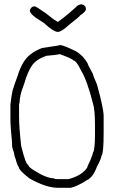

<svg xmlns="http://www.w3.org/2000/svg" viewBox="-20 -899 540 909"><path d="M265.6 -685.5Q279.8 -685.5 339.8 -656.2Q373.5 -636.2 394.5 -599.6Q394.5 -594.7 419.9 -548.8Q419.9 -543.5 439.5 -498Q470.7 -384.3 470.7 -349.6V-271.5Q470.7 -173.3 460.9 -162.1Q458 -144.5 439.5 -111.3Q420.4 -59.1 392.6 -46.9Q344.2 -15.6 314.5 -9.8H255.9Q196.8 -9.8 119.1 -54.7Q68.4 -93.8 68.4 -109.4Q63 -112.3 52.7 -150.4Q50.3 -150.4 44.9 -181.6Q42.5 -181.6 37.1 -207V-222.7Q29.3 -301.8 29.3 -334V-404.3Q33.7 -441.9 39.1 -468.8Q48.8 -501.5 64.5 -543Q72.3 -570.8 89.8 -601.6Q115.2 -647.5 179.7 -671.9L257.8 -683.6Q257.8 -685.5 265.6 -685.5ZM70.3 -402.3V-343.8Q70.3 -297.9 80.1 -209Q102.1 -119.1 113.3 -119.1Q113.3 -109.9 138.7 -93.8Q199.7 -54.7 236.3 -54.7Q236.3 -50.8 255.9 -50.8H304.7Q370.1 -69.3 392.6 -105.5Q392.6 -109.4 406.2 -136.7Q419.9 -168.9 419.9 -175.8Q429.7 -188.5 429.7 -265.6V-306.6Q429.7 -380.9 419.9 -410.2Q392.1 -518.6 365.2 -562.5Q341.3 -613.3 326.2 -613.3Q326.2 -619.6 263.7 -642.6H261.7Q247.6 -638.7 199.2 -634.8Q149.4 -616.7 130.9 -587.9Q110.8 -559.1 95.7 -505.9Q95.7 -503.9 85.9 -478.5Q74.2 -447.3 72.3 -410.2Q70.3 -410.2 70.3 -402.3ZM365.2 -878.9Q386.7 -874.5 386.7 -855.5Q386.7 -843.8 359.4 -826.2Q358.9 -821.8 306.6 -781.2Q271 -748 253.9 -748Q234.4 -748 193.4 -785.2Q193.4 -787.6 150.4 -814.5Q121.1 -835.4 121.1 -849.6Q127 -869.1 144.5 -869.1Q150.4 -869.1 197.3 -835.9Q238.8 -802.7 242.2 -802.7L253.9 -794.9Q304.7 -832 347.7 -873Q360.8 -878.9 365.2 -878.9Z"/></svg>

Font: CEF Fonts CJK Mono
Style: Regular
Weight: 400
Designer: PartyBoss (派对大魔王)
Version: Release 2.25